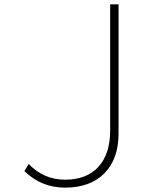

<svg xmlns="http://www.w3.org/2000/svg" viewBox="-20 -845 700 881"><path d="M278 16Q394 16 459 -49.8Q524 -115.5 524 -232V-825H485.5V-246.5Q485.5 -138.5 431.5 -79.5Q377.5 -20.5 279 -20.5Q180.5 -20.5 112 -92.5L92 -60Q170 16 278 16Z"/></svg>

Font: Spartan ExtraLight
Style: Regular
Weight: 200
Designer: Matt Bailey, Mirko Velimirovic
Foundry: Matt Bailey
Version: Version 1.003; ttfautohint (v1.8.3)